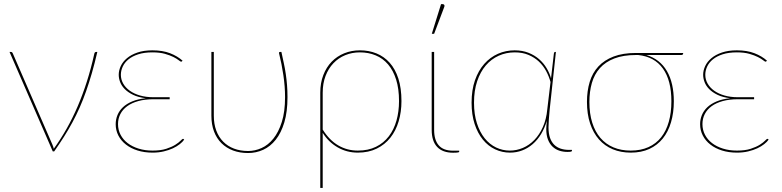

<svg xmlns="http://www.w3.org/2000/svg" viewBox="-20 -746 3854 946"><path d="M459.5 -490Q446.5 -434 432.8 -386.2Q419 -338.5 404.2 -296.5Q389.5 -254.5 372.8 -216.8Q356 -179 336.8 -143.2Q317.5 -107.5 295.2 -72.2Q273 -37 247 0H240L27 -490H34Q38 -490 40 -487.8Q42 -485.5 43 -483L238 -34Q243 -22.5 245 -13Q279.5 -61 308.8 -112.8Q338 -164.5 362.8 -222.2Q387.5 -280 408 -344.2Q428.5 -408.5 444.5 -480.5Q445.5 -486 448 -488Q450.5 -490 453.5 -490Z M876.5 -444Q874.5 -442 872.5 -442Q869.5 -442 860.5 -449.2Q851.5 -456.5 834.8 -465Q818 -473.5 792.5 -480.8Q767 -488 731 -488Q690.5 -488 661.2 -478.5Q632 -469 613 -453.5Q594 -438 584.8 -418Q575.5 -398 575.5 -377.5Q575.5 -354.5 587 -334.2Q598.5 -314 619.5 -299Q640.5 -284 670 -275.5Q699.5 -267 735.5 -267H816V-257H735.5Q694 -257 661.5 -248Q629 -239 606.8 -222.8Q584.5 -206.5 573 -184Q561.5 -161.5 561.5 -134.5Q561.5 -106 574 -82Q586.5 -58 609 -40.8Q631.5 -23.5 662.8 -13.8Q694 -4 731.5 -4Q772 -4 799.5 -13Q827 -22 844.2 -33Q861.5 -44 870 -53Q878.5 -62 881.5 -62Q883.5 -62 885.5 -60L887.5 -58Q880 -47 865.8 -35.8Q851.5 -24.5 831.8 -15.2Q812 -6 786.8 0Q761.5 6 731.5 6Q691 6 657.8 -4.5Q624.5 -15 600.5 -33.8Q576.5 -52.5 563.2 -78.2Q550 -104 550 -134Q550 -157.5 558.8 -179Q567.5 -200.5 585.8 -217.8Q604 -235 631.8 -246.5Q659.5 -258 698 -262Q661 -266.5 635.8 -278.8Q610.5 -291 594.8 -307Q579 -323 572 -341.5Q565 -360 565 -377.5Q565 -399 575 -420.5Q585 -442 605.5 -459.2Q626 -476.5 657.2 -487.2Q688.5 -498 731 -498Q781 -498 817.8 -483.8Q854.5 -469.5 879.5 -447Z M1033.5 -490V-176Q1033.5 -135 1045.5 -102.8Q1057.5 -70.5 1079.8 -48Q1102 -25.5 1133 -13.8Q1164 -2 1202.5 -2Q1236 -2 1268.5 -16.5Q1301 -31 1326.8 -62.8Q1352.5 -94.5 1368.5 -145Q1384.5 -195.5 1384.5 -267.5Q1384.5 -319.5 1376.2 -375.5Q1368 -431.5 1355 -483Q1354 -486.5 1355.5 -488.2Q1357 -490 1359.5 -490H1366.5Q1373 -459.5 1378.8 -433Q1384.5 -406.5 1388.2 -380.5Q1392 -354.5 1394.2 -327Q1396.5 -299.5 1396.5 -267.5Q1396.5 -195.5 1381 -143.5Q1365.5 -91.5 1338.8 -57.8Q1312 -24 1276.8 -8Q1241.5 8 1202.5 8Q1161.5 8 1128.2 -4.5Q1095 -17 1071.2 -40.5Q1047.5 -64 1034.5 -98.2Q1021.5 -132.5 1021.5 -176V-490Z M1558 -289Q1558 -337.5 1573 -376.2Q1588 -415 1614.2 -442Q1640.5 -469 1676.2 -483.5Q1712 -498 1753.5 -498Q1797.5 -498 1835 -482.8Q1872.5 -467.5 1900 -436.8Q1927.5 -406 1942.8 -358.8Q1958 -311.5 1958 -248Q1958 -194.5 1944.2 -148.2Q1930.5 -102 1903.5 -67.8Q1876.5 -33.5 1836.2 -13.8Q1796 6 1743 6Q1688.5 6 1643.5 -20Q1598.5 -46 1570 -91.5V180H1558ZM1570 -107.5Q1603 -55 1646.8 -29.5Q1690.5 -4 1743 -4Q1794.5 -4 1832.5 -22.8Q1870.5 -41.5 1895.8 -74.5Q1921 -107.5 1933.5 -152Q1946 -196.5 1946 -248Q1946 -308.5 1931.8 -353.8Q1917.5 -399 1892 -428.8Q1866.5 -458.5 1831 -473.2Q1795.5 -488 1753.5 -488Q1714.5 -488 1681 -474.2Q1647.5 -460.5 1622.8 -434.5Q1598 -408.5 1584 -371.8Q1570 -335 1570 -289Z M2107 0ZM2107 -490H2119V-106Q2119 -56 2141.8 -29.8Q2164.5 -3.5 2213 -3.5H2242.5V1.5Q2242.5 2.5 2241.8 3.2Q2241 4 2238 4.8Q2235 5.5 2229 6Q2223 6.5 2212.5 6.5Q2161 6.5 2134 -22Q2107 -50.5 2107 -106ZM2107.5 -579.5 2153 -725.5H2162Q2166.5 -725.5 2169 -721.5Q2171.5 -717.5 2169 -712L2119 -579.5Z M2671.5 -110Q2671.5 -120 2672.5 -130.2Q2673.5 -140.5 2674.5 -151.5Q2663.5 -114.5 2645.8 -85.2Q2628 -56 2604.5 -35.8Q2581 -15.5 2552.8 -4.8Q2524.5 6 2493 6Q2454 6 2419.5 -10.2Q2385 -26.5 2359.2 -58Q2333.5 -89.5 2318.5 -135.2Q2303.5 -181 2303.5 -240Q2303.5 -302.5 2320.2 -350.5Q2337 -398.5 2366 -431.2Q2395 -464 2433.5 -481Q2472 -498 2515.5 -498Q2553.5 -498 2583.8 -486Q2614 -474 2636.2 -454.5Q2658.5 -435 2673.2 -410.2Q2688 -385.5 2695 -360L2709 -482Q2710 -486.5 2711 -488.2Q2712 -490 2716 -490H2719L2688.5 -207.5Q2686 -182 2684.2 -158Q2682.5 -134 2682.5 -119Q2682.5 -88 2690 -66.8Q2697.5 -45.5 2711 -32.5Q2724.5 -19.5 2743 -13.5Q2761.5 -7.5 2784 -7.5H2798V-2.5Q2798 2.5 2776 2.5Q2755 2.5 2736.2 -3.5Q2717.5 -9.5 2703 -23Q2688.5 -36.5 2680 -58Q2671.5 -79.5 2671.5 -110ZM2492 -4Q2525 -4 2556.2 -17.2Q2587.5 -30.5 2612.8 -56.5Q2638 -82.5 2655 -120.5Q2672 -158.5 2676.5 -207.5L2692.5 -342Q2685 -369.5 2670.8 -396Q2656.5 -422.5 2635 -442.8Q2613.5 -463 2584 -475.5Q2554.5 -488 2516.5 -488Q2474 -488 2437.2 -471.5Q2400.5 -455 2373.5 -423.5Q2346.5 -392 2331 -345.8Q2315.5 -299.5 2315.5 -240Q2315.5 -182.5 2329.8 -138.5Q2344 -94.5 2368.2 -64.5Q2392.5 -34.5 2424.5 -19.2Q2456.5 -4 2492 -4Z M3164.5 -475Q3198 -465 3223.5 -445Q3249 -425 3266 -395.8Q3283 -366.5 3291.5 -329Q3300 -291.5 3300 -247Q3300 -190.5 3286.2 -143.8Q3272.5 -97 3245.8 -63.8Q3219 -30.5 3179.5 -12.2Q3140 6 3088 6Q3039 6 2999.2 -10.5Q2959.5 -27 2931.2 -59Q2903 -91 2887.5 -137.5Q2872 -184 2872 -244Q2872 -298 2885.5 -342.5Q2899 -387 2928.2 -418.5Q2957.5 -450 3003.2 -467.5Q3049 -485 3113.5 -485H3346V-483Q3346 -480 3344 -477.5Q3342 -475 3336.5 -475ZM3288 -247Q3288 -350 3246.2 -408.2Q3204.5 -466.5 3124.5 -475H3114Q3051 -475 3007 -458Q2963 -441 2935.8 -410.5Q2908.5 -380 2896.2 -337.2Q2884 -294.5 2884 -243.5Q2884 -186 2898 -141.5Q2912 -97 2938.2 -66.5Q2964.5 -36 3002.2 -20Q3040 -4 3087.5 -4Q3137 -4 3174.8 -21Q3212.5 -38 3237.5 -69.5Q3262.5 -101 3275.2 -146Q3288 -191 3288 -247Z M3756 -444Q3754 -442 3752 -442Q3749 -442 3740 -449.2Q3731 -456.5 3714.2 -465Q3697.5 -473.5 3672 -480.8Q3646.5 -488 3610.5 -488Q3570 -488 3540.8 -478.5Q3511.5 -469 3492.5 -453.5Q3473.5 -438 3464.2 -418Q3455 -398 3455 -377.5Q3455 -354.5 3466.5 -334.2Q3478 -314 3499 -299Q3520 -284 3549.5 -275.5Q3579 -267 3615 -267H3695.5V-257H3615Q3573.5 -257 3541 -248Q3508.5 -239 3486.2 -222.8Q3464 -206.5 3452.5 -184Q3441 -161.5 3441 -134.5Q3441 -106 3453.5 -82Q3466 -58 3488.5 -40.8Q3511 -23.5 3542.2 -13.8Q3573.5 -4 3611 -4Q3651.5 -4 3679 -13Q3706.5 -22 3723.8 -33Q3741 -44 3749.5 -53Q3758 -62 3761 -62Q3763 -62 3765 -60L3767 -58Q3759.5 -47 3745.2 -35.8Q3731 -24.5 3711.2 -15.2Q3691.5 -6 3666.2 0Q3641 6 3611 6Q3570.5 6 3537.2 -4.5Q3504 -15 3480 -33.8Q3456 -52.5 3442.8 -78.2Q3429.5 -104 3429.5 -134Q3429.5 -157.5 3438.2 -179Q3447 -200.5 3465.2 -217.8Q3483.5 -235 3511.2 -246.5Q3539 -258 3577.5 -262Q3540.5 -266.5 3515.2 -278.8Q3490 -291 3474.2 -307Q3458.5 -323 3451.5 -341.5Q3444.5 -360 3444.5 -377.5Q3444.5 -399 3454.5 -420.5Q3464.5 -442 3485 -459.2Q3505.5 -476.5 3536.8 -487.2Q3568 -498 3610.5 -498Q3660.5 -498 3697.2 -483.8Q3734 -469.5 3759 -447Z"/></svg>

Font: Lato Hairline
Style: Regular
Weight: 100
Designer: Lukasz Dziedzic
Foundry: tyPoland Lukasz Dziedzic
Version: Version 2.007; 2014-02-27